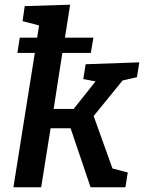

<svg xmlns="http://www.w3.org/2000/svg" viewBox="-20 -796 612 816"><path d="M37 0 128 -571H54L64 -636H138L146 -688L76 -706L85 -770L278 -776L256 -636H377L366 -571H245L208 -333H293L386 -450L334 -460L344 -523L572 -531L562 -468L501 -454L378 -303L458 -80L523 -63L513 0H365L280 -251H195L155 0Z"/></svg>

Font: Bitter SemiBold
Style: Italic
Weight: 600
Italic angle: -9°
Designer: Sol Matas, and Bitter project Authors
Foundry: Sol Matas
Version: Version 2.001